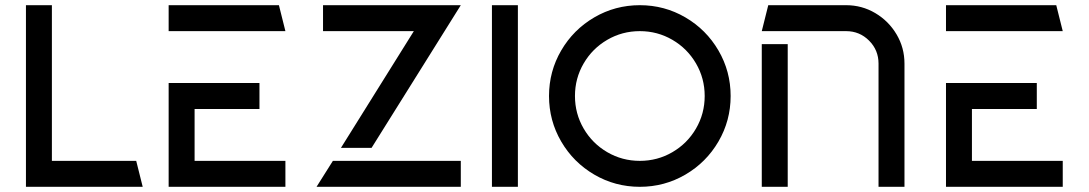

<svg xmlns="http://www.w3.org/2000/svg" viewBox="-20 -720 4196 740"><path d="M180 -700V-100H505L530 0H80V-700Z M980 -400V-300H730V-100H1080V0H630V-400ZM630 -700H1055L1080 -600H630Z M1263 -100H1756V0H1200ZM1225 -700H1756L1412 -150H1294L1575 -600H1225Z M1976 -700V0H1876V-700Z M2446 -700Q2541 -700 2621.5 -653Q2702 -606 2749 -525.5Q2796 -445 2796 -350Q2796 -255 2749 -174.5Q2702 -94 2621.5 -47Q2541 0 2446 0Q2351 0 2270.5 -47Q2190 -94 2143 -174.5Q2096 -255 2096 -350Q2096 -445 2143 -525.5Q2190 -606 2270.5 -653Q2351 -700 2446 -700ZM2446 -100Q2514 -100 2571.5 -133.5Q2629 -167 2662.5 -224.5Q2696 -282 2696 -350Q2696 -418 2662.5 -475.5Q2629 -533 2571.5 -566.5Q2514 -600 2446 -600Q2378 -600 2320.5 -566.5Q2263 -533 2229.5 -475.5Q2196 -418 2196 -350Q2196 -282 2229.5 -224.5Q2263 -167 2320.5 -133.5Q2378 -100 2446 -100Z M3466 -475V0H3366V-475Q3366 -527 3329.5 -563.5Q3293 -600 3241 -600H2916L2941 -700H3241Q3302 -700 3353.5 -669.5Q3405 -639 3435.5 -587.5Q3466 -536 3466 -475ZM2916 -550H3016V0H2916Z M3976 -400V-300H3726V-100H4076V0H3626V-400ZM3626 -700H4051L4076 -600H3626Z"/></svg>

Font: SB Skate blade
Style: Regular
Weight: 400
Designer: Valerio Brotto (Silverblur_type)
Version: Version 1.003